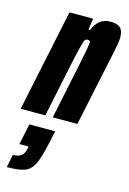

<svg xmlns="http://www.w3.org/2000/svg" viewBox="-144 -577 620 926"><g transform="rotate(15 166.5 -114.5)"><path d="M86 -510H204L196 -453H204Q229 -518 289 -518Q324 -518 339 -503.5Q354 -489 354 -455Q354 -434 341 -374L262 0H139L198 -282Q217 -373 218 -394Q218 -401 214.5 -403Q211 -405 203 -405Q195 -405 190.5 -397Q186 -389 176.5 -350Q167 -311 153 -244L102 0H-21ZM61 177 63 166H17L39 62H168L154 126Q138 201 121.5 234Q105 267 76 278Q47 289 -13 289L0 225Q26 225 41 214Q56 203 61 177Z"/></g></svg>

Font: Saira Ultra Condensed Black
Style: Italic
Weight: 900
Width: 1
Italic angle: -12°
Designer: Hector Gatti with collaboration of the Omnibus-Type team
Foundry: Omnibus-Type
Version: Version 1.001; ttfautohint (v1.8)